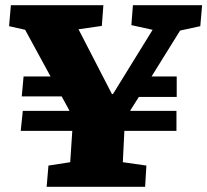

<svg xmlns="http://www.w3.org/2000/svg" viewBox="-20 -721 800 741"><path d="M160 0 167 -82 251 -95 259 -216H60L68 -293H248V-294L218 -349H64L71 -426H175L77 -606L15 -620L22 -701H379L373 -621L283 -608L412 -358H416L569 -606L487 -624L493 -701H760L753 -620L675 -603L565 -426H662V-347H516L483 -295V-293H661V-216H460L454 -95L545 -82L540 0Z"/></svg>

Font: Literata ExtraBold
Style: Italic
Weight: 800
Italic angle: -2°
Designer: Latin by Veronika Burian and Jose Scaglione. Greek by Irene Vlachou. Cyrillic by Vera Evstafieva
Foundry: TypeTogether
Version: Version 3.002